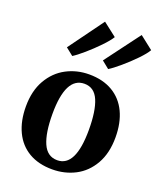

<svg xmlns="http://www.w3.org/2000/svg" viewBox="-159 -969 899 1078"><g transform="rotate(20 291.0 -429.5)"><path d="M298 -561.5Q380.5 -561.5 438.8 -527Q497 -492.5 527 -429Q557 -365.5 557 -279Q557 -184.5 519.5 -119Q482 -53.5 419.8 -21.2Q357.5 11 283.5 11Q201.5 11 143.2 -23.2Q85 -57.5 54.8 -121.2Q24.5 -185 24.5 -271.5Q24.5 -364.5 62.2 -430Q100 -495.5 162.2 -528.5Q224.5 -561.5 298 -561.5ZM402 -267.5Q402 -381.5 376 -442.2Q350 -503 291 -503Q179 -503 179 -282.5Q179 -169 206 -108Q233 -47 292.5 -47Q402 -47 402 -267.5ZM172 -626 127.5 -661.5 279.5 -870 360.5 -807Q345 -781.5 309.2 -744.5Q273.5 -707.5 234.8 -674Q196 -640.5 172.5 -626ZM386.5 -626 342.5 -661.5 498.5 -870 577.5 -808Q564 -784 527.8 -746.5Q491.5 -709 451.2 -674.8Q411 -640.5 387 -626Z"/></g></svg>

Font: Merriweather Text
Style: Bold
Weight: 700
Designer: Eben Sorkin
Foundry: Eben Sorkin
Version: Version 2.100